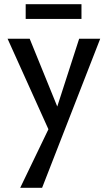

<svg xmlns="http://www.w3.org/2000/svg" viewBox="-20 -603 512 912"><path d="M367 -583V-513H102V-583ZM356 -419H456L180 289H76L210 11L16 -419H121L252 -97Z"/></svg>

Font: EauTestText Semibold
Style: Regular
Weight: 600
Designer: Christian Thalmann (Catharsis Fonts)
Version: Version 0.001;PS 000.001;hotconv 1.0.88;makeotf.lib2.5.64775